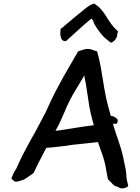

<svg xmlns="http://www.w3.org/2000/svg" viewBox="-20 -997 779 1066"><path d="M43 -6 58 8C68 19 108 1 115 -1C130 -10 147 -23 166 -36C183 -71 202 -111 226 -155L237 -176C239 -176 242 -176 244 -177C255 -177 267 -178 280 -180C308 -183 342 -186 383 -193C432 -199 478 -202 524 -208C541 -154 556 -128 567 -68C572 -40 576 -18 579 -2C593 9 604 27 619 36L638 42C650 55 682 48 692 36L688 17C685 8 683 -2 682 -15C681 -56 673 -74 665 -119C649 -195 627 -238 607 -310C612 -311 615 -311 615 -310L623 -309C634 -310 639 -335 625 -341C617 -348 610 -352 595 -354C584 -393 575 -426 569 -454C554 -523 545 -610 528 -678L519 -712L499 -718C492 -722 483 -724 474 -725C453 -728 434 -717 414 -712C358 -615 299 -519 251 -412C238 -382 225 -356 213 -335C199 -309 183 -276 159 -235C122 -168 97 -122 70 -60C58 -43 50 -25 43 -6ZM317 -837C316 -827 314 -815 315 -802L318 -791C318 -787 321 -782 323 -778C331 -767 344 -767 349 -771L361 -782C400 -816 448 -863 488 -894C495 -888 501 -873 504 -863C524 -830 547 -796 579 -773L595 -760C611 -762 632 -787 630 -802L635 -823C626 -831 619 -839 610 -848C575 -889 555 -945 508 -974L504 -977C484 -974 464 -958 448 -945C414 -918 380 -889 343 -858C336 -852 325 -842 317 -837ZM288 -271C308 -306 317 -326 335 -368C356 -419 376 -459 403 -503C420 -529 433 -554 448 -578C448 -574 450 -569 450 -564C457 -537 465 -475 470 -445C477 -391 486 -356 501 -301H495C441 -295 358 -280 308 -273Z"/></svg>

Font: Hussar Pisanka
Style: Kur
Weight: 400
Designer: Robert Jablonski
Foundry: Cannot Into Space Fonts
Version: Version 1.070